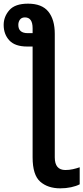

<svg xmlns="http://www.w3.org/2000/svg" viewBox="-29 -788 455 1048"><path d="M124 -768Q200 -768 235 -724.5Q270 -681 270 -603V71Q270 140 328 140Q349 140 369 135.5Q389 131 406 125V218Q387 228 359 234Q331 240 300 240Q232 240 190.5 203.5Q149 167 149 71V-534H120Q53 -534 22 -567.5Q-9 -601 -9 -652Q-9 -697 22 -732.5Q53 -768 124 -768ZM107 -693Q89 -693 80 -681Q71 -669 71 -652Q71 -607 123 -607H149V-634Q149 -693 107 -693Z"/></svg>

Font: Noto Sans SemiCondensed SemiBold
Style: Regular
Weight: 600
Width: 4
Designer: Monotype Design Team
Foundry: Monotype Imaging Inc.
Version: Version 2.013; ttfautohint (v1.8.4.7-5d5b)